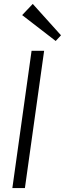

<svg xmlns="http://www.w3.org/2000/svg" viewBox="-20 -959 331 979"><path d="M205 -700 107 0H43L141 -700ZM291 -779 264 -750 93 -882 147 -939Z"/></svg>

Font: Pathway Extreme SemiCondensed ExtraLight
Style: Italic
Weight: 250
Width: 4
Italic angle: -8°
Version: Version 1.001;gftools[0.9.26]